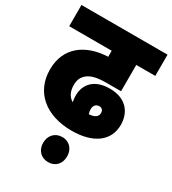

<svg xmlns="http://www.w3.org/2000/svg" viewBox="-200 -729 942 1049"><g transform="rotate(30 271.5 -204.5)"><path d="M296 0C433 0 514 -61 514 -162C514 -236 470 -304 364 -304C265 -304 220 -248 220 -178C220 -164 222 -151 224 -138C197 -154 182 -182 182 -223C182 -259 195 -279 215 -295C240 -314 275 -322 336 -322H423V-488H543V-622H0V-488H268V-450C129 -444 27 -372 27 -231C27 -90 132 0 296 0ZM328 -154C328 -172 337 -192 362 -192C378 -192 388 -181 388 -164C388 -140 368 -127 333 -125C330 -135 328 -145 328 -154ZM195 134C195 180 225 213 271 213C317 213 346 180 346 134C346 89 317 55 271 55C225 55 195 89 195 134Z"/></g></svg>

Font: Noto Sans Devanagari UI Condensed Black
Style: Regular
Weight: 900
Width: 3
Designer: Jelle Bosma - Monotype Design Team
Foundry: Monotype Imaging Inc.
Version: Version 2.004